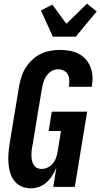

<svg xmlns="http://www.w3.org/2000/svg" viewBox="-20 -1014 545 1042"><path d="M148 8Q121 8 97.5 -2Q74 -12 58.5 -31.5Q43 -51 35.5 -76Q28 -101 26 -127Q24 -153 26 -180Q28 -207 32 -234L84 -548Q89 -574 97 -599Q105 -624 120 -647.5Q135 -671 155.5 -690Q176 -709 200.5 -721Q225 -733 251.5 -738Q278 -743 303 -743Q330 -743 355.5 -739Q381 -735 403.5 -724Q426 -713 443 -695Q460 -677 469.5 -654Q479 -631 481.5 -605Q484 -579 479 -553L478 -543H354V-548Q357 -564 356 -580.5Q355 -597 347.5 -610.5Q340 -624 325.5 -631Q311 -638 294 -638Q282 -638 270 -633.5Q258 -629 248.5 -620.5Q239 -612 231.5 -601Q224 -590 219.5 -578.5Q215 -567 212 -555Q209 -543 207 -531L155 -217Q152 -204 151 -191Q150 -178 150.5 -165.5Q151 -153 154 -141Q157 -129 163 -119Q169 -109 180 -103Q191 -97 204 -97Q220 -97 236.5 -104Q253 -111 265 -124.5Q277 -138 283 -154Q289 -170 292 -187L311 -303H244L261 -408H453L386 0H269L286 -105Q277 -83 264.5 -62.5Q252 -42 234 -25.5Q216 -9 193.5 -0.5Q171 8 148 8ZM267 -815 202 -957 264 -989 340 -885 452 -994 505 -952 391 -815Z"/></svg>

Font: Iosevka Extrabold Oblique
Style: Regular
Weight: 800
Italic angle: -9°
Monospace: yes
Designer: Belleve Invis
Foundry: Belleve Invis
Version: Version 32.5.0; ttfautohint (v1.8.4)